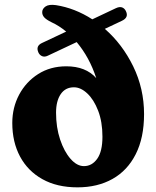

<svg xmlns="http://www.w3.org/2000/svg" viewBox="-20 -771 654 805"><path d="M141 -551Q129 -578 155.5 -590.5L257.5 -638.5Q228 -663 196.5 -677.5Q174 -688.5 165.2 -698.5Q156.5 -708.5 157 -721Q157.5 -734.5 171.2 -744Q185 -753.5 214.5 -749.5Q294 -737 367 -690L465.5 -736.5Q481.5 -744 492.2 -739.8Q503 -735.5 508 -724Q521 -697.5 490.5 -683.5L419.5 -650Q493 -586 538.5 -492.8Q584 -399.5 584 -292.5Q584 -193.5 549.2 -124.8Q514.5 -56 451.8 -20.8Q389 14.5 305 14.5Q219 14.5 157.8 -19.8Q96.5 -54 64 -114.8Q31.5 -175.5 31.5 -255.5Q31.5 -320 60.2 -374Q89 -428 140 -460.5Q191 -493 258 -493Q339.5 -493 383.5 -443.5Q355.5 -530 301.5 -594.5L180.5 -537.5Q167 -531 156.5 -535.5Q146 -540 141 -551ZM215 -298.5Q215 -237 232 -186.2Q249 -135.5 275.8 -105Q302.5 -74.5 332 -74.5Q365.5 -74.5 387.5 -105.2Q409.5 -136 409.5 -198Q409.5 -260 391.5 -306.8Q373.5 -353.5 346 -379.2Q318.5 -405 290 -405Q254 -405 234.5 -376.2Q215 -347.5 215 -298.5Z"/></svg>

Font: Fraunces 9pt
Style: Bold
Weight: 700
Version: Version 1.000;[b76b70a41]